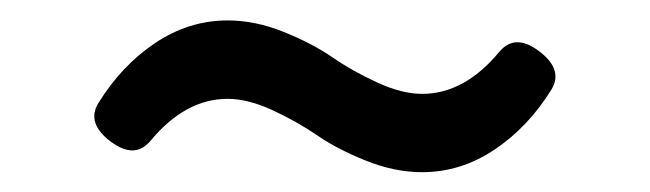

<svg xmlns="http://www.w3.org/2000/svg" viewBox="-20 -379 640 189"><path d="M76.7 -277.3Q64.9 -257.8 88.9 -239.7Q112.8 -221.7 128.4 -240.7Q162.6 -281.7 204.1 -281.7Q224.1 -281.7 248.3 -270.5Q272.5 -259.3 292.5 -245.6Q312.5 -231.9 340.6 -220.7Q368.7 -209.5 395.5 -209.5Q433.6 -209.5 466.8 -231.7Q500 -253.9 522.9 -291Q534.7 -310.5 510.7 -328.6Q486.8 -346.7 471.2 -327.6Q437 -286.6 395.5 -286.6Q375.5 -286.6 351.1 -297.9Q326.7 -309.1 306.9 -322.8Q287.1 -336.4 259 -347.7Q231 -358.9 204.1 -358.9Q166 -358.9 132.8 -336.7Q99.6 -314.5 76.7 -277.3Z"/></svg>

Font: Courier Prime Code
Style: Regular
Weight: 400
Designer: Alan Dague-Greene
Foundry: Quote-Unquote Apps
Version: Version 3.18